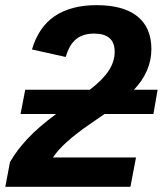

<svg xmlns="http://www.w3.org/2000/svg" viewBox="-36 -718 625 738"><path d="M553.7 -279.8H365.7L309.1 -240.7Q205.1 -169.4 167.5 -112.8H486.8L465.3 0H-15.6L2.4 -95.2Q29.3 -141.6 70.8 -185.8Q112.3 -230 179.7 -279.8H43L61 -373H309.1Q358.9 -411.1 381.8 -446.3Q404.8 -481.4 404.8 -519Q404.8 -588.9 325.7 -588.9Q282.7 -588.9 256.3 -567.4Q230 -545.9 216.8 -499L86.9 -527.8Q112.8 -615.2 175.3 -656.7Q237.8 -698.2 335.4 -698.2Q438 -698.2 491.9 -655.3Q545.9 -612.3 545.9 -528.8Q545.9 -444.3 479 -373H569.8Z"/></svg>

Font: Liberation Sans
Style: Bold Italic
Weight: 700
Italic angle: -12°
Designer: Steve Matteson
Foundry: Ascender Corporation
Version: Version 2.1.5